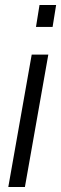

<svg xmlns="http://www.w3.org/2000/svg" viewBox="-20 -743 243 763"><path d="M123 -636 137 -723H203L189 -636ZM13 0 106 -526H172L79 0Z"/></svg>

Font: Archivo Condensed Light
Style: Italic
Weight: 300
Width: 3
Italic angle: -10°
Designer: Hector Gatti
Foundry: Omnibus-Type
Version: Version 2.001